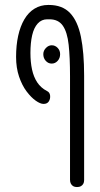

<svg xmlns="http://www.w3.org/2000/svg" viewBox="-20 -606 405 776"><path d="M291 150Q282 150 276 146.5Q270 143 266.5 136.5Q263 130 263 121V-298Q263 -374 257.5 -425Q252 -476 234 -502Q216 -528 180 -528H171Q148 -528 132.5 -511Q117 -494 110 -463.5Q103 -433 103 -392Q103 -355 109.5 -325Q116 -295 130.5 -273Q145 -251 170 -238Q181 -233 182.5 -220Q184 -207 177.5 -196.5Q171 -186 156 -186Q143 -186 124.5 -199Q106 -212 87.5 -236.5Q69 -261 57 -296.5Q45 -332 45 -376Q45 -423 53.5 -461.5Q62 -500 78.5 -528Q95 -556 119.5 -571Q144 -586 175 -586H177Q232 -586 263 -553.5Q294 -521 307 -457.5Q320 -394 320 -301V122Q320 131 316.5 137Q313 143 307 146.5Q301 150 291 150ZM189 -349Q175 -349 165 -360Q155 -371 155 -387Q155 -401 165.5 -412Q176 -423 189 -423Q203 -423 213 -412.5Q223 -402 223 -387Q223 -371 213 -360Q203 -349 189 -349Z"/></svg>

Font: Fredoka Condensed Light
Style: Regular
Weight: 300
Width: 3
Designer: Ben Nathan
Foundry: Milena B. Brandão, Ben Nathan
Version: Version 2.001